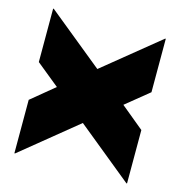

<svg xmlns="http://www.w3.org/2000/svg" viewBox="-90 -622 685 731"><g transform="rotate(15 252.5 -256.5)"><path d="M475 28V-182L384 -257L475 -331V-541L473 -542L253 -363L33 -542L31 -541V-331L122 -257L31 -182V28L33 29L384 -257L253 -363L122 -257L473 29Z"/></g></svg>

Font: Lineal Heavy
Style: Regular
Weight: 900
Designer: Created by Frank Adebiaye with contributions from Anton Moglia & Ariel Martín Pérez
Created by Frank ADEBIAYE with FontF
Foundry: Velvetyne Type Foundry
Version: Version 2.000